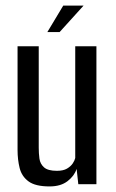

<svg xmlns="http://www.w3.org/2000/svg" viewBox="-20 -661 415 689"><path d="M158 8Q107 8 82.5 -10Q58 -28 50.5 -58Q43 -88 43 -123V-495H119V-131Q119 -111 121.5 -92Q124 -73 138 -60.5Q152 -48 184 -48Q207 -48 220.5 -56Q234 -64 241 -74.5Q248 -85 250 -94V-495H326V0H261L255 -55Q247 -30 222.5 -11Q198 8 158 8ZM150 -546 207 -641H280L194 -546Z"/></svg>

Font: Alumni Sans Thin Medium
Style: Regular
Weight: 500
Version: Version 1.018